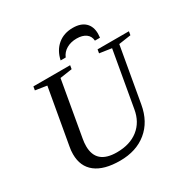

<svg xmlns="http://www.w3.org/2000/svg" viewBox="-189 -1010 1155 1184"><g transform="rotate(-30 388.0 -418.0)"><path d="M634.3 -616.2 548.8 -628.9 553.2 -654.8H776.4L772 -628.9L685.5 -616.2L616.7 -225.1Q597.2 -113.3 522 -51.8Q446.8 9.8 331.5 9.8Q217.8 9.8 158.2 -36.4Q98.6 -82.5 98.6 -169.9Q98.6 -196.8 103.5 -221.2L173.3 -616.2L91.8 -628.9L96.2 -654.8H357.9L353.5 -628.9L267.1 -616.2L198.2 -223.1Q193.4 -196.8 193.4 -173.3Q193.4 -44.9 339.8 -44.9Q433.1 -44.9 491.9 -91.3Q550.8 -137.7 564.9 -221.2ZM486.3 -846.2Q543.5 -846.2 573.7 -817.4Q604 -788.6 604 -737.3L602.1 -709.5H565.9Q564 -741.7 539.6 -759.5Q515.1 -777.3 474.1 -777.3Q432.6 -777.3 401.9 -759.5Q371.1 -741.7 357.9 -709.5H321.8Q335.4 -773.4 378.7 -809.8Q421.9 -846.2 486.3 -846.2Z"/></g></svg>

Font: Liberation Serif
Style: Italic
Weight: 400
Italic angle: -16.333°
Designer: Steve Matteson
Foundry: Ascender Corporation
Version: Version 2.1.5